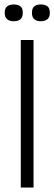

<svg xmlns="http://www.w3.org/2000/svg" viewBox="-20 -839 243 859"><path d="M73 0V-660H130V0ZM162 -744Q144 -744 133.5 -753Q123 -762 123 -781Q123 -803 133.5 -811Q144 -819 162 -819Q181 -819 192 -811Q203 -803 203 -781Q203 -762 192 -753Q181 -744 162 -744ZM41 -744Q23 -744 12 -753Q1 -762 1 -782Q1 -802 12 -810.5Q23 -819 41 -819Q61 -819 71.5 -810.5Q82 -802 82 -782Q82 -762 71.5 -753Q61 -744 41 -744Z"/></svg>

Font: Bricolage Grotesque Condensed ExtraLight
Style: Regular
Weight: 250
Width: 3
Designer: Mathieu Triay
Foundry: Atelier Triay
Version: Version 1.000;gftools[0.9.30]